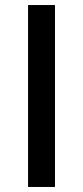

<svg xmlns="http://www.w3.org/2000/svg" viewBox="-20 -743 330 763"><path d="M91.5 -723H198.5V0H91.5Z"/></svg>

Font: Public Sans Medium
Style: Regular
Weight: 500
Designer: The Public Sans Project Authors: Dan O. Williams and USWDS (Libre Franklin designed by Pablo Impallari and Rodrigo Fuenz
Version: Version 1.007